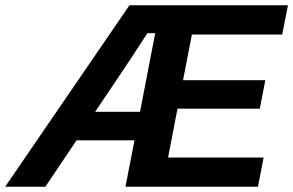

<svg xmlns="http://www.w3.org/2000/svg" viewBox="-67 -708 1112 728"><path d="M408.7 0 442.9 -175.8H223.1L105 0H-47.4L423.8 -688H1024.9L1002.9 -577.1H660.6L627 -403.8H939L918 -295.9H606L570.3 -110.8H932.6L911.1 0ZM521.5 -582H491.7L425.3 -480L293.9 -284.2H463.9Z"/></svg>

Font: Liberation Sans
Style: Bold Italic
Weight: 700
Italic angle: -12°
Designer: Steve Matteson
Foundry: Ascender Corporation
Version: Version 2.1.5